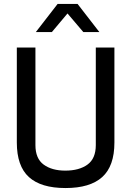

<svg xmlns="http://www.w3.org/2000/svg" viewBox="-20 -940 663 970"><path d="M464 -700H558V-220Q558 -101 496.5 -45.5Q435 10 311 10Q187 10 126 -45.5Q65 -101 65 -220V-700H159V-207Q159 -139 200.5 -108.5Q242 -78 310 -78Q380 -78 422 -108.5Q464 -139 464 -207ZM321 -872 242 -778H161L271 -920H372L482 -778H401Z"/></svg>

Font: Baumans
Style: Regular
Weight: 400
Designer: Henadij Zarechnjuk
Foundry: Cyreal (www.cyreal.org)
Version: Version 001.002